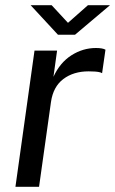

<svg xmlns="http://www.w3.org/2000/svg" viewBox="-20 -720 444 740"><path d="M113 -525H200L186 -424Q211 -478.5 255.2 -506.8Q299.5 -535 349.5 -535Q375.5 -535 386.5 -528.5L373.5 -438Q368 -441.5 357.5 -443Q347 -444.5 337.5 -444.5Q332 -445 321.5 -445Q263.5 -445 224.2 -415.5Q185 -386 176.5 -327L130.5 0H39.5ZM98 -700H179L242 -632L319 -700H404L269 -586H203.5Z"/></svg>

Font: 1883 Sans
Style: Italic
Weight: 400
Italic angle: -8°
Designer: 1883 Sans project is a fork of Public Sans.
Version: Version 1.009